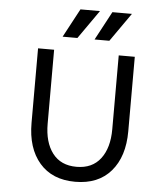

<svg xmlns="http://www.w3.org/2000/svg" viewBox="-61 -982 902 1048"><g transform="rotate(5 390.0 -458.0)"><path d="M125 -288V-696H213V-291Q213 -189 258.5 -129.5Q304 -70 390 -70Q476 -70 521.5 -129.5Q567 -189 567 -291V-696H655V-288Q655 -149 585.5 -68.5Q516 12 390 12Q264 12 194.5 -68.5Q125 -149 125 -288ZM337 -928H444L334 -771H253ZM512 -928H619L509 -771H428Z"/></g></svg>

Font: AmikoRegular
Style: Regular
Weight: 400
Designer: Pablo Impallari, Rodrigo Fuenzalida, Andres Torresi
Foundry: Impallari Type
Version: Version 1.000; ttfautohint (v1.3)